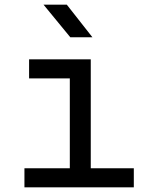

<svg xmlns="http://www.w3.org/2000/svg" viewBox="-20 -805 640 825"><path d="M85 0V-82H280V-468H105V-550H370V-82H555V0ZM282 -645 167 -785H267L377 -645Z"/></svg>

Font: JetBrainsMonoNL NFM
Style: Regular
Weight: 400
Monospace: yes
Designer: Philipp Nurullin, Konstantin Bulenkov
Foundry: JetBrains
Version: Version 2.304; ttfautohint (v1.8.4.7-5d5b);Nerd Fonts 3.3.0